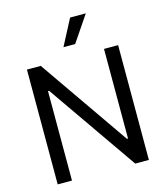

<svg xmlns="http://www.w3.org/2000/svg" viewBox="-134 -1040 986 1142"><g transform="rotate(-15 359.0 -469.5)"><path d="M639.6 0V-707H552.7V-155.3H545.9L163.1 -707H78.1V0H166V-550.8H172.9L555.7 0ZM406.2 -939.5 322.3 -779.3H394.5L502.9 -939.5Z"/></g></svg>

Font: Pretendard Variable
Style: Regular
Weight: 400
Designer: Base glyphs from Inter by Rasmus Andersson; Hangeul glyphs from Noto Sans CJK(Source Han Sans) by Jang Soo-young and Kan
Foundry: Kil Hyung-jin
Version: Version 1.309;Glyphs 3.2 (3225)